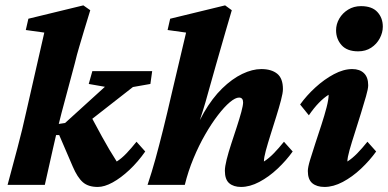

<svg xmlns="http://www.w3.org/2000/svg" viewBox="-20 -703 1476 730"><path d="M8.8 0Q27.3 -69.3 46.4 -140.6Q65.4 -211.9 80.1 -279.3L148.4 -579.1L78.1 -588.9L87.9 -631.8L296.9 -682.6L323.2 -664.1Q309.6 -621.1 299.8 -587.4Q290 -553.7 281.2 -524.9Q272.5 -496.1 264.6 -462.9L213.9 -273.4Q196.3 -206.1 181.2 -137.2Q166 -68.4 150.4 0ZM351.6 7.8Q315.4 7.8 294.9 -10.3Q274.4 -28.3 256.8 -69.3L205.1 -189.5H180.7L188.5 -229.5L227.5 -235.4L378.9 -373L317.4 -383.8L331.1 -432.6H558.6L551.8 -383.8L485.4 -372.1L310.5 -235.4L309.6 -291Q339.8 -234.4 367.7 -183.6Q395.5 -132.8 423.8 -88.9Q442.4 -100.6 460.9 -120.1Q479.5 -139.6 499 -164.1L532.2 -127Q504.9 -87.9 472.2 -57.1Q439.5 -26.4 408.2 -9.3Q377 7.8 351.6 7.8Z M770.5 -347.7Q761.7 -314.5 750.5 -279.3Q739.3 -244.1 728 -210Q716.8 -175.8 707 -145.5H700.2Q722.7 -218.8 754.9 -274.4Q787.1 -330.1 824.7 -366.7Q862.3 -403.3 900.9 -421.9Q939.5 -440.4 973.6 -440.4Q1011.7 -440.4 1033.7 -422.9Q1055.7 -405.3 1055.7 -364.3Q1055.7 -349.6 1048.3 -321.8Q1041 -293.9 1030.3 -259.8Q1019.5 -225.6 1008.8 -191.4Q998 -157.2 990.7 -130.4Q983.4 -103.5 983.4 -88.9Q1002 -100.6 1021 -120.1Q1040 -139.6 1059.6 -164.1L1092.8 -127Q1068.4 -92.8 1035.2 -61.5Q1002 -30.3 965.8 -11.2Q929.7 7.8 896.5 7.8Q868.2 7.8 851.6 -6.3Q835 -20.5 835 -53.7Q835 -69.3 841.8 -96.7Q848.6 -124 859.4 -156.7Q870.1 -189.5 880.4 -220.7Q890.6 -252 897.5 -277.3Q904.3 -302.7 904.3 -313.5Q904.3 -332 888.7 -332Q875 -332 854 -314.5Q833 -296.9 808.6 -265.1Q784.2 -233.4 760.3 -191.9Q736.3 -150.4 715.8 -101.1Q695.3 -51.8 682.6 0H541Q557.6 -49.8 571.3 -99.6Q585 -149.4 600.1 -210Q615.2 -270.5 633.8 -351.6L687.5 -579.1L617.2 -588.9L627 -631.8L835.9 -682.6L861.3 -664.1Q848.6 -621.1 838.4 -585.9Q828.1 -550.8 819.3 -519.5Q810.5 -488.3 800.8 -455.1Z M1213.9 7.8Q1184.6 7.8 1167.5 -6.3Q1150.4 -20.5 1150.4 -52.7Q1150.4 -66.4 1158.7 -94.2Q1167 -122.1 1178.7 -157.2Q1190.4 -192.4 1202.1 -228.5Q1213.9 -264.6 1221.7 -294.9Q1229.5 -325.2 1229.5 -342.8Q1210.9 -331.1 1192.4 -312Q1173.8 -293 1154.3 -264.6L1121.1 -305.7Q1145.5 -339.8 1179.2 -370.6Q1212.9 -401.4 1249.5 -420.9Q1286.1 -440.4 1319.3 -440.4Q1347.7 -440.4 1363.8 -424.8Q1379.9 -409.2 1379.9 -378.9Q1379.9 -365.2 1371.6 -336.9Q1363.3 -308.6 1352.1 -271.5Q1340.8 -234.4 1329.1 -198.2Q1317.4 -162.1 1309.1 -132.8Q1300.8 -103.5 1300.8 -88.9Q1319.3 -100.6 1338.4 -120.1Q1357.4 -139.6 1377 -164.1L1410.2 -127Q1385.7 -92.8 1352.5 -61.5Q1319.3 -30.3 1283.2 -11.2Q1247.1 7.8 1213.9 7.8ZM1341.8 -507.8Q1299.8 -507.8 1278.8 -531.2Q1257.8 -554.7 1257.8 -587.9Q1257.8 -611.3 1270 -632.3Q1282.2 -653.3 1303.7 -666.5Q1325.2 -679.7 1352.5 -679.7Q1394.5 -679.7 1415 -657.2Q1435.5 -634.8 1435.5 -601.6Q1435.5 -579.1 1423.8 -557.1Q1412.1 -535.2 1391.1 -521.5Q1370.1 -507.8 1341.8 -507.8Z"/></svg>

Font: Crimson Pro ExtraBold
Style: Italic
Weight: 800
Italic angle: -12°
Designer: Jacques Le Bailly
Foundry: Baron von Fonthausen
Version: Version 1.003